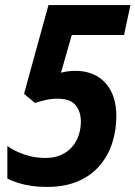

<svg xmlns="http://www.w3.org/2000/svg" viewBox="-20 -734 539 764"><path d="M166.5 9.8Q133.3 9.8 104 5.4Q74.7 1 50.8 -6.6Q26.9 -14.2 9.3 -23.4V-152.8Q39.6 -131.8 78.4 -118.7Q117.2 -105.5 159.7 -105.5Q197.3 -105.5 224.1 -117.9Q251 -130.4 268.1 -150.9Q285.2 -171.4 293.5 -197.3Q301.8 -223.1 301.8 -249.5Q301.8 -290.5 280.5 -315.9Q259.3 -341.3 208.5 -341.3Q184.1 -341.3 160.9 -335.9Q137.7 -330.6 119.1 -324.2L75.7 -360.8L172.9 -713.9H499L473.6 -594.7H265.6L222.7 -444.8Q236.3 -448.2 250.5 -450.2Q264.6 -452.1 280.3 -452.1Q327.6 -452.1 364.3 -431.9Q400.9 -411.6 421.9 -371.1Q442.9 -330.6 442.9 -270.5Q442.9 -217.3 427.2 -167.2Q411.6 -117.2 378.4 -77.1Q345.2 -37.1 292.7 -13.7Q240.2 9.8 166.5 9.8Z"/></svg>

Font: Open Sans SemiCondensed
Style: Bold Italic
Weight: 700
Width: 4
Italic angle: -12°
Designer: Monotype Design Team
Foundry: Monotype Imaging Inc.
Version: Version 3.003